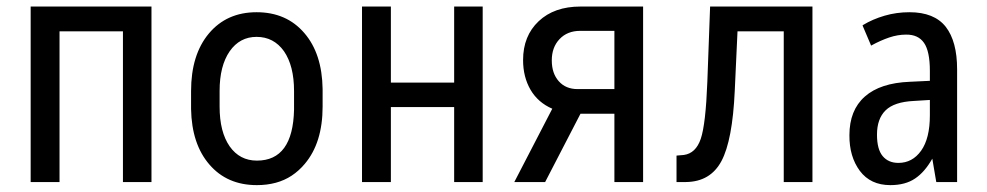

<svg xmlns="http://www.w3.org/2000/svg" viewBox="-20 -548 2971 578"><path d="M436 0H350.1V-453.6H159.2V0H72.3V-528.3H436Z M641.1 -274.4V-227.1Q641.1 -150.9 671.4 -107.4Q701.7 -64.5 753.4 -64.5Q861.8 -64.5 865.2 -217.8V-273.9Q865.2 -349.6 835 -393.6Q804.2 -437 752.4 -437Q701.7 -437 671.4 -393.6Q641.1 -349.6 641.1 -274.4ZM555.2 -219.7V-273.9Q555.2 -383.3 608.9 -447.3Q662.6 -511.2 752.4 -511.2Q842.3 -511.2 896 -448.7Q949.7 -386.7 951.2 -279.8V-227.1Q951.2 -118.2 897.5 -54.7Q879.9 -33.7 858.2 -19.3Q836.4 -4.9 810.1 2.2Q783.7 9.3 753.4 9.3Q663.6 9.3 610.4 -52.7Q557.1 -114.3 555.2 -219.7Z M1433.1 0H1347.2V-225.6H1156.7V0H1069.8V-528.3H1156.7V-299.3H1347.2V-528.3H1433.1Z M1641.1 -366.2Q1641.1 -327.1 1662.1 -303.5Q1683.1 -279.8 1718.8 -279.8H1829.6V-455.1H1726.6Q1688 -455.1 1664.6 -430.4Q1641.1 -405.8 1641.1 -366.2ZM1916 -528.3V0H1829.6V-205.6H1727.5L1621.1 0H1528.3L1642.6 -220.7Q1599.6 -239.3 1577.1 -277.8Q1554.7 -316.4 1554.7 -367.2Q1554.7 -439.9 1601.6 -484.1Q1648.4 -528.3 1727.5 -528.3Z M2425.8 -528.3V0H2339.4V-453.6H2200.2L2191.9 -274.4Q2185.1 -125.5 2151.9 -63.2Q2118.7 -1 2045.4 0H2016.6V-79.6L2038.6 -81.5Q2074.7 -86.4 2089.6 -130.1Q2104.5 -173.8 2109.4 -302.2L2117.7 -528.3Z M2779.3 -200.7V-247.1L2731 -244.1Q2671.9 -241.2 2646 -215.8Q2620.1 -190.4 2620.1 -142.6Q2620.1 -98.6 2637.2 -78.1Q2654.3 -57.6 2684.6 -57.6Q2726.6 -57.6 2752.9 -94.2Q2779.3 -131.3 2779.3 -200.7ZM2717.8 -511.2Q2792.5 -511.2 2827.1 -467.3Q2861.3 -423.3 2861.3 -339.4V-2V0H2859.9H2800.3H2798.8L2798.3 -1.5L2786.6 -70.3Q2774.9 -49.8 2762.2 -35.2Q2749.5 -20.5 2734.9 -10.7Q2705.6 9.3 2660.2 9.3Q2600.6 9.3 2568.4 -33.7Q2536.6 -76.7 2537.1 -141.1Q2537.1 -216.3 2583.5 -257.3Q2629.9 -298.3 2718.8 -301.8L2779.3 -304.7V-334.5Q2779.3 -393.6 2761.7 -418.9Q2744.1 -444.3 2707.5 -443.8Q2682.6 -443.8 2656.7 -435.1Q2630.9 -426.3 2604 -411.6L2602.1 -410.6L2601.6 -412.6L2577.1 -470.2L2576.7 -471.7L2578.1 -472.7Q2606.9 -490.2 2642.8 -500.7Q2678.7 -511.2 2717.8 -511.2Z"/></svg>

Font: MAUL Condensed
Style: Condensed Regular
Weight: 400
Designer: MAUL
Version: Version 1.0; 2020; ttfautohint (v1.8.3)